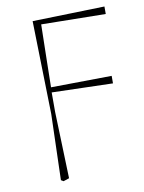

<svg xmlns="http://www.w3.org/2000/svg" viewBox="-78 -528 584 781"><g transform="rotate(-10 214.0 -137.5)"><path d="M111 192 119 -80 110 -465 408 -473V-442L142 -446Q140 -359 139 -298Q138 -237 137 -187L388 -190V-159L136 -166Q136 -145 136 -125Q136 -105 136 -85L145 190L121 198Z"/></g></svg>

Font: Source Serif Pro ExtraLight
Style: Regular
Weight: 200
Designer: Frank Grießhammer
Foundry: Adobe Systems Incorporated
Version: Version 3.001;hotconv 1.0.111;makeotfexe 2.5.65597